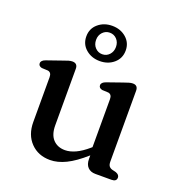

<svg xmlns="http://www.w3.org/2000/svg" viewBox="-130 -814 870 935"><g transform="rotate(20 305.0 -347.0)"><path d="M92 -134.5V-366.5Q92 -390.5 73.5 -394L41 -395.5Q23.5 -399.5 23.5 -414Q23.5 -429 46 -437L125 -464.5Q140.5 -470.5 151.2 -473.5Q162 -476.5 170.5 -476.5Q198 -476.5 198 -448.5V-156Q198 -107.5 221.2 -82.8Q244.5 -58 283.5 -58Q308.5 -58 337.5 -71.2Q366.5 -84.5 399.5 -113L405 -118V-366.5Q405 -390.5 386.5 -394L354 -395.5Q336 -399.5 336 -414Q336 -429 359 -437L437.5 -464.5Q453 -470 463.8 -473.2Q474.5 -476.5 484 -476.5Q510.5 -476.5 510.5 -448.5V-81.5Q510.5 -66 516.2 -58.2Q522 -50.5 532 -47.5L552.5 -42.5Q572 -35.5 572 -20.5Q572 0 546 0H462.5Q437.5 0 423 -15Q408.5 -30 408.5 -58V-76.5Q355.5 -29.5 312.8 -8.8Q270 12 231 12Q169.5 12 130.8 -28Q92 -68 92 -134.5ZM294 -523.5Q251.5 -523.5 221.8 -548.8Q192 -574 192 -615Q192 -655.5 221.8 -680.8Q251.5 -706 294 -706Q337 -706 366.5 -680.5Q396 -655 396 -615Q396 -574.5 366.5 -549Q337 -523.5 294 -523.5ZM294 -670.5Q272.5 -670.5 257.5 -654.8Q242.5 -639 242.5 -615Q242.5 -590.5 257.5 -574.8Q272.5 -559 294 -559Q316 -559 330.8 -575Q345.5 -591 345.5 -615Q345.5 -639 330.8 -654.8Q316 -670.5 294 -670.5Z"/></g></svg>

Font: Fraunces 9pt Soft
Style: Regular
Weight: 400
Version: Version 1.000;[0bf87f6ff]